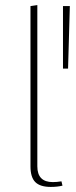

<svg xmlns="http://www.w3.org/2000/svg" viewBox="-20 -733 300 756"><path d="M180 3Q138 3 119 -16Q100 -35 100 -78V-709L127 -713V-78Q127 -16 188 -16Q204 -16 222 -19L226 -2Q206 3 180 3ZM248 -463H228V-709H255Z"/></svg>

Font: EauTestInfant Extralight
Style: Regular
Weight: 250
Designer: Christian Thalmann (Catharsis Fonts)
Version: Version 0.001;PS 000.001;hotconv 1.0.88;makeotf.lib2.5.64775